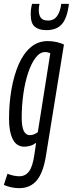

<svg xmlns="http://www.w3.org/2000/svg" viewBox="-35 -760 379 1000"><path d="M-15 203 4 145Q37 158 66 158Q97 158 116 133Q135 108 144 46L153 -16Q138 -5 122 -0.5Q106 4 92 4Q51 4 31.5 -35Q12 -74 12 -140Q12 -220 24.5 -293Q37 -366 61.5 -423Q86 -480 124 -513Q162 -546 214 -546Q237 -546 259.5 -541Q282 -536 298 -528L205 47Q191 138 157 179Q123 220 65 220Q47 220 26 216Q5 212 -15 203ZM227 -483Q212 -489 201 -489Q173 -489 150.5 -459.5Q128 -430 111.5 -380.5Q95 -331 86.5 -270Q78 -209 78 -145Q78 -56 121 -56Q131 -56 142.5 -60.5Q154 -65 162 -72ZM206 -603Q168 -603 146.5 -620.5Q125 -638 125 -685Q125 -714 132 -740H171Q167 -726 167 -708Q167 -681 178 -667Q189 -653 215 -653Q246 -653 262.5 -676.5Q279 -700 284 -740H324Q315 -666 287.5 -634.5Q260 -603 206 -603Z"/></svg>

Font: Georama ExtraCondensed
Style: Italic
Weight: 400
Width: 2
Italic angle: -9°
Designer: Jean-Baptiste Levee
Foundry: Production Type
Version: Version 1.000